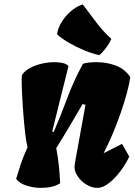

<svg xmlns="http://www.w3.org/2000/svg" viewBox="-20 -866 627 895"><path d="M168 9.8Q138.2 9.8 104.2 -0.7Q70.3 -11.2 55.2 -32.2Q66.9 -70.8 75.4 -96.4Q84 -122.1 91.8 -141.1Q99.6 -160.2 108.4 -179.7Q103 -198.2 98.1 -238.8Q93.3 -279.3 89.4 -328.1Q85.4 -377 83.3 -421.1Q81.1 -465.3 81.1 -491.2Q81.1 -508.3 82 -511.7Q83 -515.1 83.5 -518.1Q96.7 -537.1 121.6 -550Q146.5 -563 176.3 -569.6Q206.1 -576.2 232.9 -576.2Q254.4 -576.2 272.2 -572.3Q290 -568.4 299.3 -558.1L223.1 -252.4L230.5 -251Q264.2 -329.1 293.9 -409.7Q323.7 -490.2 366.7 -568.8Q380.9 -573.2 397.2 -574.7Q413.6 -576.2 430.7 -576.2Q476.1 -576.2 518.3 -561Q560.5 -545.9 587.4 -506.8Q583 -475.6 571.3 -431.9Q559.6 -388.2 542.5 -339.1Q525.4 -290 504.9 -241.5Q484.4 -192.9 462.9 -151.9L548.8 -195.3L582.5 -136.2Q568.4 -105 543.5 -71Q518.6 -37.1 489.5 -13.7Q460.4 9.8 433.1 9.8Q410.6 9.8 387.2 -3.2Q363.8 -16.1 348.6 -35.6Q335 -53.2 330.1 -68.6Q325.2 -84 329.6 -107.9L378.4 -377L365.2 -381.3Q335 -329.1 304.4 -277.6Q273.9 -226.1 242.2 -175.8Q249.5 -136.7 253.9 -98.4Q258.3 -60.1 260.3 -11.7Q242.2 0 219.5 4.9Q196.8 9.8 168 9.8ZM442.9 -608.9Q410.6 -615.7 372.3 -631.6Q334 -647.5 299.8 -667.5Q265.6 -687.5 246.1 -706.1Q249.5 -733.9 266.6 -762.2Q283.7 -790.5 309.8 -813.2Q335.9 -835.9 365.7 -845.7Q399.9 -800.3 429 -761.5Q458 -722.7 499 -684.6Q487.8 -660.2 471.4 -639.2Q455.1 -618.2 442.9 -608.9Z"/></svg>

Font: Fruktur
Style: Italic
Weight: 400
Italic angle: -8°
Designer: Viktoriya Grabowska, Eben Sorkin
Foundry: Viktoriya Grabowska
Version: Version 1.008; ttfautohint (v1.8.4.7-5d5b)